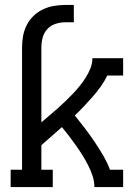

<svg xmlns="http://www.w3.org/2000/svg" viewBox="-20 -755 540 775"><path d="M23 0V-70H69V-563Q69 -586 73 -609Q77 -632 87.5 -653Q98 -674 115 -690.5Q132 -707 153 -717Q174 -727 197 -731Q220 -735 243 -735H278V-665H243Q223 -665 203.5 -658.5Q184 -652 170.5 -637Q157 -622 152 -602.5Q147 -583 147 -563V-261Q163 -275 179 -288.5Q195 -302 211 -316Q227 -330 242.5 -345Q258 -360 272.5 -375Q287 -390 300.5 -406.5Q314 -423 325.5 -441Q337 -459 345 -479Q353 -499 353 -520H477V-450H413Q402 -427 386.5 -405.5Q371 -384 354 -364.5Q337 -345 319 -326Q301 -307 282 -289Q302 -264 322 -238Q342 -212 360.5 -184.5Q379 -157 395.5 -129Q412 -101 424 -70H477V0H361Q361 -23 353.5 -45.5Q346 -68 335.5 -88.5Q325 -109 312.5 -129Q300 -149 286.5 -168Q273 -187 259 -205.5Q245 -224 230 -242Q209 -223 188 -205Q167 -187 147 -169V-70H193V0Z"/></svg>

Font: Iosevka Curly Slab
Style: Regular
Weight: 400
Monospace: yes
Designer: Belleve Invis
Foundry: Belleve Invis
Version: Version 22.1.2; ttfautohint (v1.8.4)